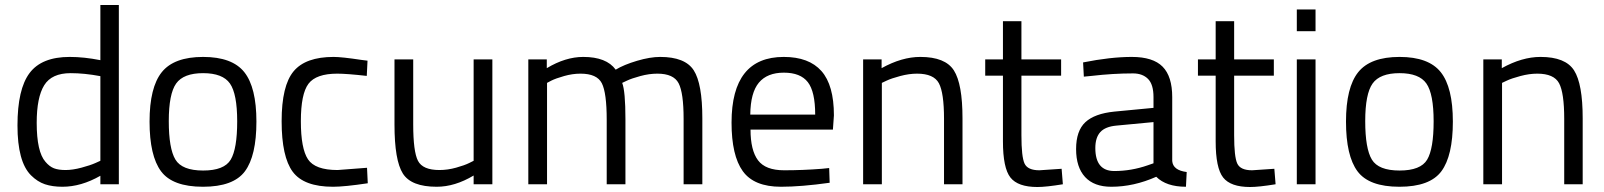

<svg xmlns="http://www.w3.org/2000/svg" viewBox="-20 -738 6426 769"><path d="M456 -718V0H382V-34Q305 10 230 10Q190 10 160 0Q130 -10 104 -36Q50 -90 50 -235.5Q50 -381 98.5 -445.5Q147 -510 259 -510Q317 -510 382 -497V-718ZM162 -90Q178 -71 196 -64Q214 -57 242.5 -57Q271 -57 306.5 -66.5Q342 -76 362 -85L382 -94V-433Q318 -445 263 -445Q187 -445 157 -396.5Q127 -348 127 -246Q127 -130 162 -90Z M579 -251Q579 -388 628 -449Q677 -510 793.5 -510Q910 -510 958.5 -449Q1007 -388 1007 -251Q1007 -114 961 -52Q915 10 793 10Q671 10 625 -52Q579 -114 579 -251ZM656 -253Q656 -143 682.5 -99Q709 -55 793.5 -55Q878 -55 904 -98.5Q930 -142 930 -252Q930 -362 901 -403.5Q872 -445 793.5 -445Q715 -445 685.5 -403.5Q656 -362 656 -253Z M1316 -510Q1349 -510 1428 -498L1452 -495L1449 -434Q1369 -443 1331 -443Q1246 -443 1215.5 -402.5Q1185 -362 1185 -252.5Q1185 -143 1213.5 -100Q1242 -57 1332 -57L1450 -66L1453 -4Q1360 10 1314 10Q1197 10 1152.5 -50Q1108 -110 1108 -252.5Q1108 -395 1156 -452.5Q1204 -510 1316 -510Z M1877 -500H1952V0H1877V-35Q1802 10 1729 10Q1627 10 1593.5 -43Q1560 -96 1560 -239V-500H1635V-240Q1635 -131 1654 -94Q1673 -57 1740 -57Q1773 -57 1807 -66.5Q1841 -76 1859 -85L1877 -94Z M2171 0H2096V-500H2170V-465Q2245 -510 2316 -510Q2409 -510 2446 -459Q2479 -479 2531.5 -494.5Q2584 -510 2624 -510Q2724 -510 2758.5 -456.5Q2793 -403 2793 -264V0H2718V-262Q2718 -366 2698 -404.5Q2678 -443 2613 -443Q2580 -443 2545 -433.5Q2510 -424 2491 -415L2472 -406Q2485 -373 2485 -260V0H2410V-258Q2410 -366 2390.5 -404.5Q2371 -443 2305 -443Q2273 -443 2239.5 -433.5Q2206 -424 2188 -415L2171 -406Z M3272 -62 3301 -65 3303 -6Q3189 10 3108 10Q3000 10 2955 -52.5Q2910 -115 2910 -247Q2910 -510 3119 -510Q3220 -510 3270 -453.5Q3320 -397 3320 -276L3316 -219H2986Q2986 -136 3016 -96Q3046 -56 3120.5 -56Q3195 -56 3272 -62ZM3245 -279Q3245 -371 3215.5 -409Q3186 -447 3119.5 -447Q3053 -447 3019.5 -407Q2986 -367 2985 -279Z M3512 0H3437V-500H3511V-465Q3592 -510 3666 -510Q3766 -510 3800.5 -456Q3835 -402 3835 -264V0H3761V-262Q3761 -366 3740.5 -404.5Q3720 -443 3653 -443Q3621 -443 3585.5 -433.5Q3550 -424 3531 -415L3512 -406Z M4230 -435H4071V-196Q4071 -110 4083.5 -83Q4096 -56 4143 -56L4232 -62L4237 0Q4170 11 4135 11Q4057 11 4027 -27Q3997 -65 3997 -172V-435H3926V-500H3997V-653H4071V-500H4230Z M4675 -349V-93Q4678 -56 4733 -49L4730 10Q4651 10 4611 -30Q4521 10 4431 10Q4362 10 4326 -29Q4290 -68 4290 -141Q4290 -214 4327 -248.5Q4364 -283 4443 -291L4600 -306V-349Q4600 -400 4578 -422Q4556 -444 4518 -444Q4438 -444 4352 -434L4321 -431L4318 -488Q4428 -510 4513 -510Q4598 -510 4636.5 -471Q4675 -432 4675 -349ZM4367 -145Q4367 -53 4443 -53Q4511 -53 4577 -76L4600 -84V-249L4452 -235Q4407 -231 4387 -209Q4367 -187 4367 -145Z M5082 -435H4923V-196Q4923 -110 4935.5 -83Q4948 -56 4995 -56L5084 -62L5089 0Q5022 11 4987 11Q4909 11 4879 -27Q4849 -65 4849 -172V-435H4778V-500H4849V-653H4923V-500H5082Z M5174 0V-500H5249V0ZM5174 -613V-700H5249V-613Z M5371 -251Q5371 -388 5420 -449Q5469 -510 5585.5 -510Q5702 -510 5750.5 -449Q5799 -388 5799 -251Q5799 -114 5753 -52Q5707 10 5585 10Q5463 10 5417 -52Q5371 -114 5371 -251ZM5448 -253Q5448 -143 5474.5 -99Q5501 -55 5585.5 -55Q5670 -55 5696 -98.5Q5722 -142 5722 -252Q5722 -362 5693 -403.5Q5664 -445 5585.5 -445Q5507 -445 5477.5 -403.5Q5448 -362 5448 -253Z M5996 0H5921V-500H5995V-465Q6076 -510 6150 -510Q6250 -510 6284.5 -456Q6319 -402 6319 -264V0H6245V-262Q6245 -366 6224.5 -404.5Q6204 -443 6137 -443Q6105 -443 6069.5 -433.5Q6034 -424 6015 -415L5996 -406Z"/></svg>

Font: Titillium Web[RUS by Daymarius]
Style: Regular
Weight: 400
Designer: Cyrillization by Daymarius
Foundry: Cyrillization by Daymarius
Version: Version 1.002 September 11, 2018